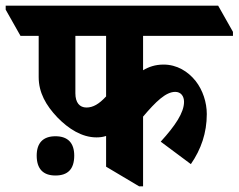

<svg xmlns="http://www.w3.org/2000/svg" viewBox="-84 -646 839 675"><path d="M255 -163C266 -163 277 -164 289 -168V-60L405 9H419V-236C464 -289 499 -323 532 -323C552 -323 563 -308 563 -288C563 -250 532 -204 481 -148L587 -69C623 -121 643 -179 643 -245C643 -286 629 -329 604 -361C577 -395 538 -419 491 -419C462 -419 439 -411 419 -399V-520H735V-534L683 -626H-64V-612L-12 -520H52V-375C52 -321 77 -276 118 -233C157 -193 204 -163 255 -163ZM181 -318V-520H289V-307C264 -280 243 -268 220 -268C196 -268 181 -285 181 -318ZM111 -29C155 -29 177 -52 177 -99C177 -143 155 -167 111 -167C67 -167 45 -143 45 -99C45 -53 67 -29 111 -29Z"/></svg>

Font: Noto Serif Devanagari Condensed ExtraBold
Style: Regular
Weight: 800
Width: 3
Designer: Universal Thirst, Indian Type Foundry and the Monotype Design Team
Foundry: Monotype Imaging Inc.
Version: Version 2.004